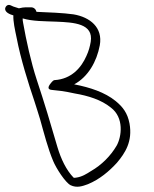

<svg xmlns="http://www.w3.org/2000/svg" viewBox="-141 -685 611 762"><path d="M-120 -654C-125 -636 -99 -627 -88 -624C-89 -600 -82 -568 -75 -535C-59 -451 -29 -356 -4 -282C4 -256 12 -233 18 -212C34 -155 49 -96 70 -46C82 -17 118 39 139 50C164 62 186 54 208 46C254 27 292 -5 323 -39C355 -77 386 -123 373 -195C365 -237 346 -261 318 -284C275 -319 216 -338 155 -350H153C209 -380 243 -441 255 -505C268 -576 216 -617 151 -628C109 -634 50 -636 4 -638C1 -649 -7 -656 -18 -656H-29C-37 -656 -44 -656 -51 -655L-66 -652L-88 -659L-99 -664C-111 -669 -118 -660 -120 -654ZM-49 -593C-51 -601 -51 -607 -51 -612C-11 -600 35 -601 83 -599C152 -596 231 -592 219 -519C216 -501 211 -482 202 -463C182 -417 143 -371 75 -367C72 -367 67 -363 60 -354C47 -338 49 -329 66 -328C73 -327 86 -326 102 -324C118 -322 137 -318 156 -314C209 -305 261 -289 299 -258C352 -218 342 -143 322 -107C298 -66 262 -30 220 -6C203 5 184 17 161 20C156 21 153 21 151 20C122 -10 101 -54 87 -101C61 -191 35 -278 5 -368C-18 -438 -37 -525 -49 -593Z"/></svg>

Font: Stray Cat
Style: OpObl
Weight: 400
Version: Version 1.0